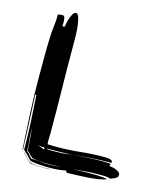

<svg xmlns="http://www.w3.org/2000/svg" viewBox="-118 -827 816 970"><g transform="rotate(15 290.0 -342.0)"><path d="M66 -289Q69 -219 72.5 -149Q76 -79 78 -9V-4L75 -7V-14Q70 -104 65.5 -191.5Q61 -279 61 -369V-482Q61 -509 61.5 -535.5Q62 -562 63 -589Q64 -620 68 -649.5Q72 -679 72 -711H76Q83 -711 88 -712Q93 -713 96 -713Q106 -713 108 -700Q110 -687 110 -680L109 -659H121Q122 -665 124.5 -678.5Q127 -692 132 -706Q137 -720 143.5 -730.5Q150 -741 159 -741Q169 -741 174.5 -723Q180 -705 183 -680.5Q186 -656 186.5 -630.5Q187 -605 187 -590V-578Q187 -463 189 -348Q191 -233 191 -118Q191 -109 190.5 -99.5Q190 -90 190 -81Q190 -76 190.5 -72Q191 -68 191 -63H201Q210 -63 219 -62.5Q228 -62 237 -62Q300 -62 361.5 -68.5Q423 -75 486 -75H490Q500 -75 514 -72.5Q528 -70 528 -58V-56Q475 -56 424 -52.5Q373 -49 320 -44Q359 -46 397.5 -49Q436 -52 475 -52Q488 -52 500 -51.5Q512 -51 525 -50L521 -38Q527 -37 537 -35.5Q547 -34 556.5 -30Q566 -26 573 -20.5Q580 -15 580 -7Q580 7 567 12.5Q554 18 543 23Q528 18 511.5 17.5Q495 17 479 17Q444 17 410 20Q378 23 345 26Q369 25 391 24Q416 23 441 23Q463 23 484.5 24Q506 25 528 29Q510 37 483.5 41Q457 45 428.5 47Q400 49 372 49.5Q344 50 323 51L314 41Q292 46 270 47.5Q248 49 225 49Q201 49 177 47Q153 45 130 41Q119 29 108 17.5Q97 6 84 -5Q84 -77 80.5 -147Q77 -217 72 -289ZM279 31Q255 32 229 32Q198 32 171 30Q144 28 133 23L103 -6L94 -124V-102Q94 -79 97 -56Q100 -33 100 -10V-4Q108 4 115.5 12Q123 20 130 29H137Q159 29 180.5 31.5Q202 34 224 34Q247 34 269 32Q277 32 286 31ZM194 -39Q199 -38 204.5 -37.5Q210 -37 216 -37Q242 -37 268 -38Q294 -39 320 -44Q288 -42 257 -42Q226 -42 194 -41ZM127 48Q144 53 162.5 54.5Q181 56 201 56Q213 56 224 55Q234 55 243 55Q237 56 229 56Q221 57 213 57H193Q181 57 168.5 56Q156 55 144.5 54Q133 53 128 51Q125 48 118 40.5Q111 33 103 25Q95 17 88.5 9.5Q82 2 81 0ZM168 -43 146 -47Q152 -45 164 -39.5Q176 -34 182 -33L179 -44Z"/></g></svg>

Font: Finger Paint
Style: Regular
Weight: 400
Designer: Ralph du Carrois
Foundry: Ralph du Carrois
Version: Version 1.002